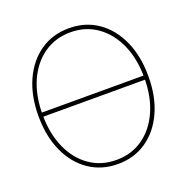

<svg xmlns="http://www.w3.org/2000/svg" viewBox="-132 -859 962 989"><g transform="rotate(-20 349.0 -364.0)"><path d="M635.7 -375V-352.5H62.5V-375ZM349.6 8.3Q259.8 8.3 191.7 -38.6Q123.5 -85.4 85.7 -169.2Q47.9 -252.9 47.9 -363.3Q47.9 -474.6 85.9 -558.3Q124 -642.1 191.9 -689Q259.8 -735.8 349.6 -735.8Q439 -735.8 506.8 -689Q574.7 -642.1 612.5 -558.3Q650.4 -474.6 650.4 -363.3Q650.4 -252.4 612.5 -168.7Q574.7 -85 506.8 -38.3Q439 8.3 349.6 8.3ZM349.6 -14.2Q432.1 -14.2 494.9 -58.1Q557.6 -102.1 592.8 -180.7Q627.9 -259.3 627.9 -363.3Q627.9 -467.8 592.8 -546.4Q557.6 -625 494.9 -669.2Q432.1 -713.4 349.6 -713.4Q267.1 -713.4 204.1 -669.7Q141.1 -626 105.7 -547.4Q70.3 -468.8 70.3 -363.3Q70.3 -259.8 105.2 -181.2Q140.1 -102.5 203.1 -58.3Q266.1 -14.2 349.6 -14.2Z"/></g></svg>

Font: Inter 28pt Thin
Style: Regular
Weight: 250
Designer: Rasmus Andersson
Foundry: rsms
Version: Version 4.001;git-66647c0bb